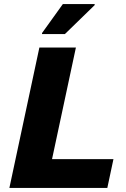

<svg xmlns="http://www.w3.org/2000/svg" viewBox="-20 -921 619 941"><path d="M26 0 173 -688H352L235 -141H536L506 0ZM186 -754V-759L288 -901H444V-896L298 -754Z"/></svg>

Font: Saira SemiExpanded
Style: Bold Italic
Weight: 700
Width: 6
Italic angle: -12°
Designer: Hector Gatti with collaboration of the Omnibus-Type team
Foundry: Omnibus-Type
Version: Version 1.101